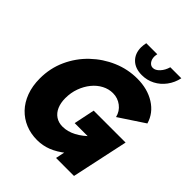

<svg xmlns="http://www.w3.org/2000/svg" viewBox="-248 -1057 1208 1208"><g transform="rotate(45 355.5 -453.5)"><path d="M290 5Q234 5 186.5 -14.5Q139 -34 103.5 -71Q68 -108 48 -161.5Q28 -215 28 -282Q28 -373 64 -452Q100 -531 162 -590Q224 -649 301.5 -682Q379 -715 463 -715Q554 -715 620 -673.5Q686 -632 707 -560L539 -449Q529 -491 495.5 -516.5Q462 -542 419 -542Q382 -542 347.5 -524Q313 -506 286.5 -473.5Q260 -441 244.5 -398.5Q229 -356 229 -307Q229 -266 242.5 -234.5Q256 -203 282 -185.5Q308 -168 344 -168Q388 -168 432.5 -191.5Q477 -215 518 -258L477 -68Q431 -31 385.5 -13Q340 5 290 5ZM504 -238H382L411 -378H695L614 0H454ZM484 -831Q506 -831 527.5 -854Q549 -877 559 -912H657Q647 -865 619.5 -828Q592 -791 552.5 -770.5Q513 -750 467 -750Q408 -750 374 -783Q340 -816 340 -871Q340 -881 341.5 -891.5Q343 -902 345 -912H443Q442 -906 441 -900Q440 -894 440 -889Q440 -864 452.5 -847.5Q465 -831 484 -831Z"/></g></svg>

Font: Raleway Thin Black
Style: Italic
Weight: 900
Italic angle: -12°
Version: Version 4.026